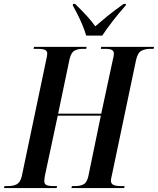

<svg xmlns="http://www.w3.org/2000/svg" viewBox="-53 -951 799 971"><path d="M-33 0 -30 -10H-12Q14 -10 31.5 -19Q49 -28 57 -59L180 -645Q186 -672 186 -680Q186 -692 176 -698Q166 -704 134 -704H117L119 -714H385L383 -704H366Q341 -704 324 -695Q307 -686 299 -653L241 -376H459L517 -646Q520 -658 521.5 -665.5Q523 -673 523 -680Q523 -692 513.5 -698Q504 -704 476 -704H457L459 -714H726L724 -704H707Q681 -704 662 -694Q643 -684 635 -647L513 -66Q511 -56 509.5 -50Q508 -44 508 -37Q508 -23 519.5 -16.5Q531 -10 560 -10H577L575 0H308L311 -10H329Q353 -10 370 -19Q387 -28 394 -61L457 -366H239L174 -62Q173 -55 172 -48Q171 -41 171 -35Q171 -21 181 -15.5Q191 -10 219 -10H236L233 0ZM383 -771Q376 -795 364 -824Q352 -853 338.5 -879.5Q325 -906 315 -924L316 -931H327Q364 -895 387.5 -869Q411 -843 429 -818Q454 -840 489 -868.5Q524 -897 572 -931H584L583 -924Q546 -882 517 -844.5Q488 -807 464 -771Z"/></svg>

Font: Noto Serif Display ExtraCondensed SemiBold
Style: Italic
Weight: 600
Width: 2
Italic angle: -12°
Designer: Monotype Design Team
Foundry: Monotype Imaging Inc.
Version: Version 2.009